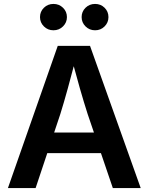

<svg xmlns="http://www.w3.org/2000/svg" viewBox="-20 -962 760 982"><path d="M20.5 0 275.4 -727.5H440.4L699.7 0H557.1L428.2 -378.9Q409.2 -438 388.4 -510.5Q367.7 -583 342.3 -677.2H371.6Q346.7 -582.5 326.7 -509.5Q306.6 -436.5 288.6 -378.9L162.1 0ZM169.4 -178.7V-284.2H550.3V-178.7ZM466.3 -807.1Q437.5 -807.1 417.5 -826.9Q397.5 -846.7 397.5 -874.5Q397.5 -902.8 417.5 -922.4Q437.5 -941.9 466.3 -941.9Q495.1 -941.9 514.9 -922.4Q534.7 -902.8 534.7 -874.5Q534.7 -846.7 514.9 -826.9Q495.1 -807.1 466.3 -807.1ZM253.4 -807.1Q224.6 -807.1 204.6 -826.9Q184.6 -846.7 184.6 -874.5Q184.6 -902.8 204.6 -922.4Q224.6 -941.9 253.4 -941.9Q282.2 -941.9 302.2 -922.4Q322.3 -902.8 322.3 -874.5Q322.3 -846.7 302.2 -826.9Q282.2 -807.1 253.4 -807.1Z"/></svg>

Font: Inter 18pt SemiBold
Style: Regular
Weight: 600
Designer: Rasmus Andersson
Foundry: rsms
Version: Version 4.001;git-66647c0bb